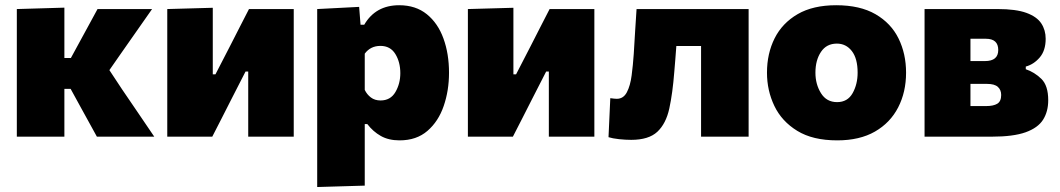

<svg xmlns="http://www.w3.org/2000/svg" viewBox="-20 -536 4156 753"><path d="M46 0V-500.5L232.5 -506V-308.5H258L295 -376.5Q312 -407.5 328.8 -438.5Q345.5 -469.5 362.5 -500.5H576.5Q544 -454.5 512.5 -409.2Q481 -364 449 -318.5L409 -261L458.5 -186Q490 -139.5 522 -92.8Q554 -46 585 0H360Q344 -29 328.2 -57.8Q312.5 -86.5 297 -114.5L257 -187.5H232.5V0Z M636 0V-500.5L814.5 -505.5V-244.5H825L882.5 -356Q901 -392 919.5 -428.5Q938 -465 956.5 -500.5H1132V0H953.5V-255.5H943L887 -146Q868.5 -109.5 849.8 -72.8Q831 -36 812.5 0Z M1224 197.5V-500.5L1388.5 -509L1394 -439H1408.5Q1453 -515.5 1545.5 -515.5Q1610.5 -515.5 1654 -480.2Q1697.5 -445 1719.2 -385Q1741 -325 1741 -250.5Q1741 -181 1720.2 -120.5Q1699.5 -60 1656.5 -22.8Q1613.5 14.5 1547 14.5Q1504 14.5 1473.5 -2.8Q1443 -20 1420.5 -49.5H1410.5V192ZM1472.5 -142Q1511.5 -142 1530.8 -175Q1550 -208 1550 -249Q1550 -292.5 1530.5 -324.2Q1511 -356 1472 -356Q1433 -356 1410.5 -325.5V-183.5Q1419 -165.5 1434.5 -153.8Q1450 -142 1472.5 -142Z M1815 0V-500.5L1993.5 -505.5V-244.5H2004L2061.5 -356Q2080 -392 2098.5 -428.5Q2117 -465 2135.5 -500.5H2311V0H2132.5V-255.5H2122L2066 -146Q2047.5 -109.5 2028.8 -72.8Q2010 -36 1991.5 0Z M2455.5 12.5Q2433.5 12.5 2407.8 9.8Q2382 7 2366.5 2L2373.5 -151Q2381 -150 2387.8 -149.2Q2394.5 -148.5 2399 -148.5Q2425 -148.5 2438.5 -174.2Q2452 -200 2457.2 -240.2Q2462.5 -280.5 2465.5 -324.5Q2468 -370.5 2471 -415.5Q2474 -460.5 2476.5 -500.5H2916V0H2729.5V-355.5H2632.5Q2630.5 -329 2628.5 -303Q2626.5 -277 2624.5 -254.5Q2618 -170.5 2605 -110.8Q2592 -51 2558 -19.2Q2524 12.5 2455.5 12.5Z M3263.5 14.5Q3167.5 14.5 3106.8 -22.8Q3046 -60 3017 -120.5Q2988 -181 2988 -251Q2988 -326 3018 -385.8Q3048 -445.5 3108.2 -480.5Q3168.5 -515.5 3259.5 -515.5Q3353 -515.5 3413.8 -480.2Q3474.5 -445 3504 -385Q3533.5 -325 3533.5 -251Q3533.5 -175 3502.5 -114.8Q3471.5 -54.5 3411.5 -20Q3351.5 14.5 3263.5 14.5ZM3263 -135.5Q3304 -135.5 3323.8 -170.5Q3343.5 -205.5 3343.5 -251Q3343.5 -306.5 3320.8 -335.8Q3298 -365 3262 -365Q3221.5 -365 3199.8 -332.5Q3178 -300 3178 -251Q3178 -205.5 3199.8 -170.5Q3221.5 -135.5 3263 -135.5Z M3606 0V-500.5H3892.5Q3964.5 -500.5 4005.5 -485.5Q4046.5 -470.5 4063.8 -444.2Q4081 -418 4081 -384Q4081 -338 4057.8 -310.8Q4034.5 -283.5 4003 -275V-264.5Q4037 -253 4064 -226.8Q4091 -200.5 4091 -143Q4091 -98.5 4070.8 -66.5Q4050.5 -34.5 4002.2 -17.2Q3954 0 3869.5 0ZM3846.5 -384H3786V-296.5H3843Q3895 -296.5 3895 -340Q3895 -384 3846.5 -384ZM3786 -120H3847.5Q3876 -120 3891.2 -129.2Q3906.5 -138.5 3906.5 -163.5Q3906.5 -183.5 3893.5 -195.2Q3880.5 -207 3851 -207H3786Z"/></svg>

Font: Commissioner ExtraBold
Style: Regular
Weight: 800
Designer: Kostas Bartsokas
Foundry: Kostas Bartsokas
Version: Version 1.000; ttfautohint (v1.8.3)